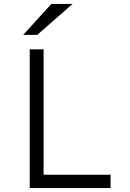

<svg xmlns="http://www.w3.org/2000/svg" viewBox="-20 -949 656 969"><path d="M130 -700H200V-67H538V0H130ZM239 -929H346L168 -773H97Z"/></svg>

Font: Overpass Mono Light
Style: Regular
Weight: 300
Monospace: yes
Designer: Delve Withrington, Dave Bailey
Foundry: Delve Fonts
Version: Version 1.000;DELV;Overpass